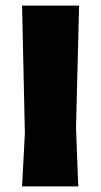

<svg xmlns="http://www.w3.org/2000/svg" viewBox="-20 -667 361 687"><path d="M252 -210 260 0H59L69 -190L59 -647H263Z"/></svg>

Font: Luna Sans Black
Style: Regular
Weight: 900
Designer: Juan Pablo del Peral
Foundry: Huerta Tipografica
Version: Version 2.001; ttfautohint (v1.5)